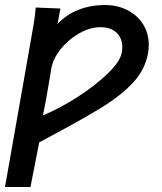

<svg xmlns="http://www.w3.org/2000/svg" viewBox="-25 -562 645 766"><path d="M117.5 -532 216 -528 204.5 -466Q240.5 -504.5 288.8 -523.2Q337 -542 394 -542Q443 -542 483 -521.8Q523 -501.5 545.8 -465.2Q568.5 -429 568.5 -383Q568.5 -367 565.5 -349.5Q554 -284 505.2 -231.8Q456.5 -179.5 376.2 -130.5Q296 -81.5 131.5 6L96.5 184H-5L99 -406.5Q107.5 -452.5 111 -476Q114.5 -499.5 117.5 -532ZM461 -352.5Q463 -366.5 463 -373Q463 -409.5 440 -431.5Q417 -453.5 375.5 -453.5Q335.5 -453.5 292.5 -429.8Q249.5 -406 218.2 -367.5Q187 -329 179.5 -288.5L177 -272Q158 -154.5 146 -101.5Q215.5 -130.5 286.2 -176.2Q357 -222 405.8 -269.5Q454.5 -317 461 -352.5Z"/></svg>

Font: JuliaMono ExtraBold
Style: Italic
Weight: 800
Italic angle: -9°
Monospace: yes
Designer: cormullion
Foundry: corm
Version: Version 0.057; ttfautohint (v1.8.4)